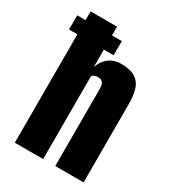

<svg xmlns="http://www.w3.org/2000/svg" viewBox="-167 -714 712 798"><g transform="rotate(30 188.5 -315.0)"><path d="M31 0V-630H158V-437Q170 -470 193.5 -487.5Q217 -505 250 -505Q296 -505 320 -489Q344 -473 352.5 -444Q361 -415 361 -374V0H225V-367Q225 -376 224 -383.5Q223 -391 220 -396.5Q217 -402 211 -405.5Q205 -409 194 -409Q186 -409 180 -407Q174 -405 171.5 -402.5Q169 -400 167 -397V0ZM-9 -520V-588H205V-520Z"/></g></svg>

Font: Alumni Sans ExtraBold
Style: Regular
Weight: 800
Designer: Robert E. Leuschke
Foundry: Robert E. Leuschke
Version: Version 1.018